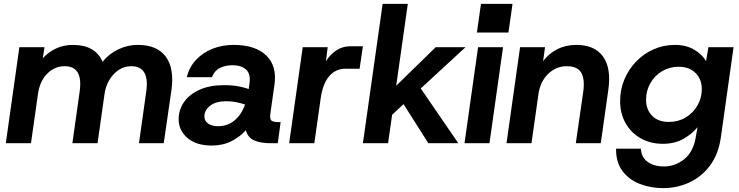

<svg xmlns="http://www.w3.org/2000/svg" viewBox="-20 -740 3816 992"><path d="M10 0 80 -496H210L201 -439Q230 -471 269.5 -489.5Q309 -508 357 -508Q472 -508 510 -421Q543 -462 591 -485Q639 -508 692 -508Q791 -508 836 -448Q881 -388 866 -276L826 0H698L736 -270Q753 -398 658 -398Q622 -398 593 -378.5Q564 -359 544.5 -326Q525 -293 520 -254L484 0H354L392 -270Q409 -398 314 -398Q262 -398 223.5 -359Q185 -320 176 -253L140 0Z M1075 12Q993 12 948 -27.5Q903 -67 903 -124Q903 -173 931 -213Q959 -253 1011.5 -276.5Q1064 -300 1137 -300Q1183 -300 1214.5 -293.5Q1246 -287 1265 -280L1269 -308Q1276 -359 1251 -381Q1226 -403 1181 -403Q1144 -403 1115.5 -388.5Q1087 -374 1075 -341H945Q958 -394 993.5 -431.5Q1029 -469 1079 -488.5Q1129 -508 1186 -508Q1299 -508 1355.5 -453.5Q1412 -399 1398 -302L1377 -154Q1373 -125 1382.5 -117Q1392 -109 1423 -109H1430L1415 0H1380Q1328 0 1294.5 -14Q1261 -28 1250 -67Q1220 -33 1175.5 -10.5Q1131 12 1075 12ZM1036 -139Q1036 -115 1055.5 -101.5Q1075 -88 1107 -88Q1157 -88 1193 -119Q1229 -150 1246 -200Q1226 -207 1201 -212Q1176 -217 1149 -217Q1095 -217 1065.5 -193.5Q1036 -170 1036 -139Z M1474 0 1544 -496H1673L1664 -424Q1687 -460 1719 -480.5Q1751 -501 1789 -501H1855L1838 -385H1765Q1714 -385 1681 -346.5Q1648 -308 1637 -233L1604 0Z M1855 0 1957 -720H2087L2027 -297L2231 -496H2385L2154 -283L2348 0H2193L2065 -202L2006 -147L1985 0Z M2444 -572 2465 -720H2628L2607 -572ZM2380 0 2450 -496H2579L2509 0Z M2955 0 2994 -270Q3002 -334 2982 -366Q2962 -398 2908 -398Q2856 -398 2815.5 -361.5Q2775 -325 2763 -261L2726 0H2597L2667 -496H2796L2786 -424Q2815 -463 2859 -485.5Q2903 -508 2958 -508Q3052 -508 3095.5 -448Q3139 -388 3123 -276L3084 0Z M3407 232Q3343 232 3286.5 210.5Q3230 189 3196 143.5Q3162 98 3163 28H3291Q3294 74 3327 97Q3360 120 3410 120Q3468 120 3514.5 83Q3561 46 3574 -27L3584 -83Q3556 -48 3511 -22.5Q3466 3 3405 3Q3340 3 3290 -25.5Q3240 -54 3212 -104Q3184 -154 3184 -218Q3184 -277 3206 -329.5Q3228 -382 3266.5 -422Q3305 -462 3356.5 -485Q3408 -508 3467 -508Q3525 -508 3566.5 -483.5Q3608 -459 3628 -424L3640 -496H3770L3704 -27Q3691 59 3647.5 116.5Q3604 174 3541 203Q3478 232 3407 232ZM3436 -110Q3484 -110 3522.5 -133Q3561 -156 3583.5 -195Q3606 -234 3606 -280Q3606 -330 3574 -362.5Q3542 -395 3486 -395Q3439 -395 3400.5 -372Q3362 -349 3340 -310Q3318 -271 3318 -225Q3318 -174 3349 -142Q3380 -110 3436 -110Z"/></svg>

Font: Host Grotesk
Style: Bold Italic
Weight: 700
Italic angle: -8°
Designer: Doğukan Karapınar
Foundry: Element Type
Version: Version 1.003; ttfautohint (v1.8.4.7-5d5b)